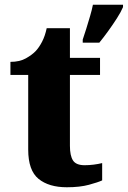

<svg xmlns="http://www.w3.org/2000/svg" viewBox="-20 -780 539 810"><path d="M262 10Q186 10 142.5 -25.5Q99 -61 99 -149V-464H24V-519Q63 -519 89.5 -534Q116 -549 131 -565Q145 -580 157.5 -604Q170 -628 177 -661H275V-536H402V-464H275V-165Q275 -123 288 -103Q301 -83 337 -83Q356 -83 375.5 -85.5Q395 -88 411 -92V-19Q394 -11 355.5 -0.5Q317 10 262 10ZM329 -613Q336 -633 344 -659Q352 -685 360 -712Q368 -739 372 -760H499V-750Q490 -729 473 -702.5Q456 -676 436.5 -649Q417 -622 399 -600H329Z"/></svg>

Font: Noto Serif Hebrew ExtraBold
Style: Regular
Weight: 800
Version: Version 2.003